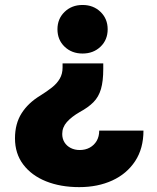

<svg xmlns="http://www.w3.org/2000/svg" viewBox="-20 -560 643 788"><path d="M403.8 -299.8V-276.9Q403.8 -226.6 394.3 -194.3Q384.8 -162.1 363.5 -140.6Q342.3 -119.1 307.1 -100.1Q273.4 -80.6 254.4 -59.1Q235.4 -37.6 235.4 -10.3Q235.4 9.3 244.6 24.2Q253.9 39.1 270.3 47.4Q286.6 55.7 307.1 55.7Q330.6 55.7 348.6 45.7Q366.7 35.6 377 17.8Q387.2 0 387.2 -23.9H568.8Q568.8 49.3 534.7 101.3Q500.5 153.3 440.9 180.7Q381.3 208 305.2 208Q228.5 208 168.9 184.1Q109.4 160.2 75.4 115.2Q41.5 70.3 41.5 7.8Q41.5 -52.2 68.6 -95Q95.7 -137.7 145 -167.5Q172.4 -184.6 193.1 -200.9Q213.9 -217.3 225.3 -237.1Q236.8 -256.8 236.8 -282.7V-299.8ZM318.8 -539.6Q363.3 -539.6 392.6 -511.2Q421.9 -482.9 421.9 -439.9Q421.9 -396.5 392.6 -368.4Q363.3 -340.3 318.8 -340.3Q274.4 -340.3 245.1 -368.4Q215.8 -396.5 215.8 -439.9Q215.8 -482.9 245.1 -511.2Q274.4 -539.6 318.8 -539.6Z"/></svg>

Font: Inter 24pt Black
Style: Regular
Weight: 900
Designer: Rasmus Andersson
Foundry: rsms
Version: Version 4.001;git-66647c0bb